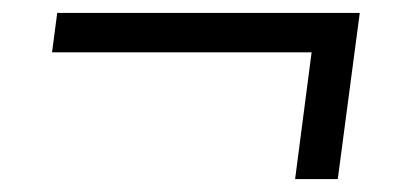

<svg xmlns="http://www.w3.org/2000/svg" viewBox="-20 -355 648 297"><path d="M68.5 -335H536.5L502.5 -78H436.5L462 -274H60.5Z"/></svg>

Font: Merriweather 72pt Medium
Style: Italic
Weight: 500
Italic angle: -7.8°
Version: Version 2.101